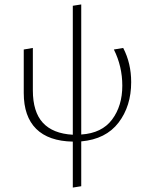

<svg xmlns="http://www.w3.org/2000/svg" viewBox="-20 -630 674 865"><path d="M346 7V209L308 215V8Q199 6 143 -49.5Q87 -105 87 -211V-407L128 -414V-223Q128 -126 173 -77Q218 -28 308 -23V-604L346 -610V-24Q439 -30 485 -91.5Q531 -153 531 -244Q531 -331 493 -407L535 -414Q571 -345 571 -260Q571 -152 514 -77.5Q457 -3 346 7Z"/></svg>

Font: Ysabeau Infant Light
Style: Regular
Weight: 300
Designer: Christian Thalmann (Catharsis Fonts)
Version: Version 0.003